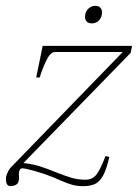

<svg xmlns="http://www.w3.org/2000/svg" viewBox="-33 -627 472 657"><path d="M258 -569Q258 -586 268.5 -596.5Q279 -607 294 -607Q304 -607 310 -601Q316 -595 316 -585Q316 -568 306 -557.5Q296 -547 281 -547Q270 -547 264 -553Q258 -559 258 -569ZM-12 -23Q-6 -44 5 -55L387 -449H155Q139 -449 124.5 -418Q110 -387 103 -362H91L113 -470H419L414 -446L47 -69Q78 -66 103 -58Q128 -50 160 -37Q193 -24 214 -18Q235 -12 260 -12Q284 -12 298 -31Q312 -50 328 -93L341 -90Q332 -49 320.5 -27.5Q309 -6 293 2Q277 10 251 10Q230 10 213 5Q196 0 177.5 -8Q159 -16 150 -20Q118 -33 85.5 -42Q53 -51 43 -51Q34 -51 32 -38Q31 -33 32 -23.5Q33 -14 31 -9Q29 2 20.5 6Q12 10 3 10Q-7 10 -10.5 0.5Q-14 -9 -12 -23Z"/></svg>

Font: Taviraj Thin
Style: Italic
Weight: 250
Italic angle: -12°
Designer: Katatrad Team
Foundry: CadsonDemak
Version: Version 1.001